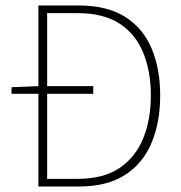

<svg xmlns="http://www.w3.org/2000/svg" viewBox="-20 -680 660 700"><path d="M22 -338V-362L122 -366H320V-338ZM120 0V-660H268Q370 -660 435.5 -619Q501 -578 532.5 -504Q564 -430 564 -332Q564 -234 532.5 -159Q501 -84 435.5 -42Q370 0 268 0ZM152 -28H264Q358 -28 416.5 -68Q475 -108 502.5 -176.5Q530 -245 530 -332Q530 -419 502.5 -487Q475 -555 416.5 -593.5Q358 -632 264 -632H152Z"/></svg>

Font: Source Sans 3
Style: Regular
Weight: 200
Designer: Paul D. Hunt
Foundry: Adobe
Version: Version 3.046;hotconv 1.0.118;makeotfexe 2.5.65603